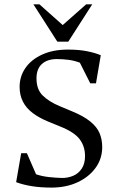

<svg xmlns="http://www.w3.org/2000/svg" viewBox="-20 -852 547 884"><path d="M216.9 11.7Q166.9 11.7 126.6 5.2Q86.3 -1.3 54.3 -13.3L77.5 -146.7H103.8L146 -49.6Q173.8 -40.2 205 -36.8Q236.1 -33.4 266.1 -32.6Q293.7 -32.6 317.6 -42.9Q341.6 -53.2 356.5 -75.9Q371.5 -98.5 371.5 -133.3Q371.5 -178.1 346.8 -210.9Q322.2 -243.7 257.3 -269.5L202.3 -292Q160 -309.4 130.5 -331.7Q101 -353.9 85.7 -383.8Q70.3 -413.7 70.3 -452Q70.3 -500 96.8 -538.6Q123.2 -577.2 173.3 -600.4Q223.4 -623.7 293 -623.7Q342.6 -623.7 380.5 -616.2Q418.3 -608.7 444 -597.7L421.9 -468.3H395.6L347.7 -563.4Q322.6 -573 295.6 -576.5Q268.5 -580 241.9 -580Q197.7 -580 172.9 -557.4Q148 -534.9 148 -490.9Q148 -440.2 177 -411.9Q206 -383.6 254 -363.6L309 -340.6Q364.2 -318.2 395.2 -293Q426.2 -267.8 438.4 -239Q450.6 -210.3 450.6 -174.9Q450.6 -120.9 419.8 -78.8Q389 -36.7 336.5 -12.5Q283.9 11.7 216.9 11.7ZM244.1 -660.1 133.8 -832H161.6L268.7 -736.6L376.7 -832H404.6L294.3 -660.1Z"/></svg>

Font: Ancizar Serif Light
Style: Regular
Weight: 300
Designer: Cesar Puertas, Viviana Monsalve, Julian Moncada, Julian Prieto, Jose Castro, Felipe Aragon, Mariel Hernandez, Sara Alarc
Version: Version 8.100